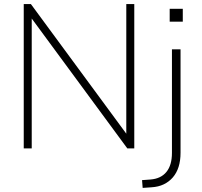

<svg xmlns="http://www.w3.org/2000/svg" viewBox="-20 -725 987 938"><path d="M96 0V-705H131L619 -42H597V-705H636V0H602L114 -663H135V0ZM809 -619V-682H873V-619ZM677 193 674 155 715 152Q766 148 793 115Q820 82 820 22V-484H862V21Q862 60 852.5 90Q843 120 824.5 141.5Q806 163 780 175.5Q754 188 720 190Z"/></svg>

Font: Nunito Sans 12pt ExtraLight 12pt ExtraLight
Style: Regular
Weight: 250
Version: Version 3.101;gftools[0.9.27]